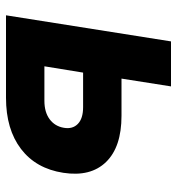

<svg xmlns="http://www.w3.org/2000/svg" viewBox="5 -595 590 640"><g transform="rotate(90 300.0 -275.0)"><path d="M31 0 118 -550H268L242 -385H366Q470 -385 520 -333.5Q570 -282 556 -191Q542 -100 476.5 -50Q411 0 306 0ZM201 -128H316Q354 -128 377.5 -145.5Q401 -163 406 -193Q411 -222 393 -239.5Q375 -257 337 -257H222Z"/></g></svg>

Font: JetBrains Mono NL ExtraBold
Style: Italic
Weight: 800
Italic angle: -9°
Monospace: yes
Designer: Philipp Nurullin, Konstantin Bulenkov
Foundry: JetBrains
Version: Version 2.305; ttfautohint (v1.8.4.7-5d5b)